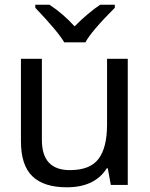

<svg xmlns="http://www.w3.org/2000/svg" viewBox="-20 -786 638 816"><path d="M253 -606Q228 -650 130 -753V-766H190Q247 -729 297 -674Q356 -733 406 -766H468V-753Q368 -653 343 -606ZM523 -536V0H451L438 -71H434Q383 10 264 10Q166 10 117.5 -37Q69 -84 69 -185V-536H158V-191Q158 -63 277 -63Q363 -63 399 -111Q435 -159 435 -257V-536Z"/></svg>

Font: Advent Sans Logo
Style: Regular
Weight: 400
Designer: Types & Symbols
Foundry: Types & Symbols
Version: Version 1.002